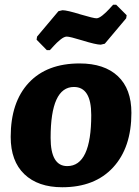

<svg xmlns="http://www.w3.org/2000/svg" viewBox="-20 -779 584 808"><path d="M25 -203Q25 -349 101 -430.5Q177 -512 315 -512Q419 -512 476 -458.5Q533 -405 533 -304Q533 -158 456 -74.5Q379 9 242 9Q140 9 82.5 -46Q25 -101 25 -203ZM364 -295Q364 -413 291 -413Q193 -413 193 -199Q193 -80 263 -80Q364 -80 364 -295ZM134 -612 136 -625 226 -732 243 -736Q262 -736 320 -718Q374 -702 386 -702Q396 -702 411.5 -714.5Q427 -727 439.5 -741Q452 -755 456 -759H469L513 -715L511 -702L421 -595L404 -591Q384 -591 326 -609Q274 -625 261 -625Q250 -625 234.5 -612.5Q219 -600 206.5 -586Q194 -572 190 -568H177Z"/></svg>

Font: Alegreya SC ExtraBold
Style: Italic
Weight: 800
Italic angle: -7°
Designer: Juan Pablo del Peral
Foundry: Huerta Tipografica
Version: Version 2.007; ttfautohint (v1.6)